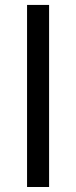

<svg xmlns="http://www.w3.org/2000/svg" viewBox="-20 -747 304 767"><path d="M176.1 0H88.1V-727.3H176.1Z"/></svg>

Font: Fast_Sans-Dotted
Style: Regular
Weight: 400
Version: Version 3.018